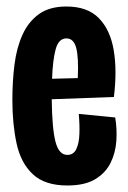

<svg xmlns="http://www.w3.org/2000/svg" viewBox="-20 -559 394 590"><path d="M187 11Q118 11 81 -23.5Q44 -58 31 -118Q18 -178 18 -252Q18 -309 24.5 -360.5Q31 -412 49 -452Q67 -492 99.5 -515.5Q132 -539 184 -539Q249 -539 284 -503Q319 -467 329.5 -404.5Q340 -342 330 -261L139 -254Q140 -164 150.5 -123.5Q161 -83 187 -83Q206 -83 214.5 -101Q223 -119 224 -147.5Q225 -176 222 -209L334 -198Q340 -163 337.5 -126Q335 -89 319.5 -58Q304 -27 272 -8Q240 11 187 11ZM184 -441Q160 -441 151 -407.5Q142 -374 140 -317L219 -319Q222 -380 214.5 -410.5Q207 -441 184 -441Z"/></svg>

Font: Bricolage Grotesque 48pt Condensed SemiBold
Style: Regular
Weight: 600
Width: 3
Designer: Mathieu Triay
Foundry: Atelier Triay
Version: Version 1.000; ttfautohint (v1.8.4.7-5d5b);gftools[0.9.32]